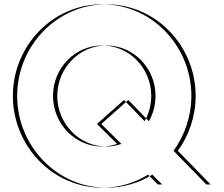

<svg xmlns="http://www.w3.org/2000/svg" viewBox="-20 -860 1042 895"><path d="M40 -413C40 -181 224 15 456 15C535 15 608 -7 670 -46L716 0H942L789 -157C841 -229 872 -318 872 -413C872 -645 688 -840 456 -840C224 -840 40 -645 40 -413ZM227 -413C227 -285 328 -177 456 -177C481 -177 504 -182 526 -189L432 -282L558 -394L654 -295C674 -330 685 -371 685 -413C685 -541 584 -648 456 -648C328 -648 227 -541 227 -413ZM60 -413C60 -645 244 -840 476 -840C708 -840 892 -645 892 -413C892 -318 861 -229 809 -157L962 0H736L690 -46C628 -7 555 15 476 15C244 15 60 -181 60 -413ZM247 -413C247 -541 348 -648 476 -648C604 -648 705 -541 705 -413C705 -371 694 -330 674 -295L578 -394L452 -282L546 -189C524 -182 501 -177 476 -177C348 -177 247 -285 247 -413Z"/></svg>

Font: Hussar Plate
Style: Regular
Weight: 700
Foundry: Cannot Into Space Fonts
Version: Version 0.798247